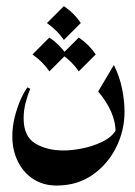

<svg xmlns="http://www.w3.org/2000/svg" viewBox="-20 -421 434 615"><path d="M344.7 -212.9Q363.3 -175.8 371.1 -136.5Q378.9 -97.2 378.9 -63Q378.9 -2.9 352.1 51Q325.2 105 276.4 139.2Q227.5 173.3 161.6 173.3Q118.2 173.3 86.2 152.3Q54.2 131.3 36.9 95.5Q19.5 59.6 19.5 15.6Q19.5 -15.6 27.3 -46.6Q35.2 -77.6 46.4 -102.8Q57.6 -127.9 67.9 -141.1L76.7 -136.7Q67.9 -114.7 61.8 -90.8Q55.7 -66.9 55.7 -42Q55.7 16.1 93 38.6Q130.4 61 183.6 61Q210.4 61 244.4 54.2Q278.3 47.4 308.3 32.7Q338.4 18.1 352.5 -5.9L350.1 3.9Q350.6 -30.3 335.7 -63.7Q320.8 -97.2 294.4 -127.9ZM184.6 -401.4Q217.8 -378.9 238.8 -347.2L184.6 -293Q164.1 -323.2 130.4 -347.2ZM138.2 -300.8Q171.4 -278.3 192.4 -246.6L138.2 -192.4Q117.7 -222.7 84 -246.6ZM232.4 -300.8Q265.6 -278.3 286.6 -246.6L232.4 -192.4Q211.9 -222.7 178.2 -246.6Z"/></svg>

Font: Lateef SemiBold
Style: Regular
Weight: 600
Designer: SIL International
Foundry: SIL International
Version: Version 4.200